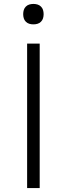

<svg xmlns="http://www.w3.org/2000/svg" viewBox="-20 -957 340 977"><path d="M118 0V-735H182V0ZM150 -833Q139 -833 129 -836Q119 -839 111.5 -846.5Q104 -854 101 -864Q98 -874 98 -885Q98 -896 101 -906Q104 -916 111.5 -923.5Q119 -931 129 -934Q139 -937 150 -937Q161 -937 171 -934Q181 -931 188.5 -923.5Q196 -916 199 -906Q202 -896 202 -885Q202 -874 199 -864Q196 -854 188.5 -846.5Q181 -839 171 -836Q161 -833 150 -833Z"/></svg>

Font: Iosevka Aile Custom Light
Style: Regular
Weight: 300
Designer: Belleve Invis
Foundry: Belleve Invis
Version: Version 17.0.2; ttfautohint (v1.8.3)